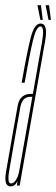

<svg xmlns="http://www.w3.org/2000/svg" viewBox="-44 -694 210 718"><path d="M19.5 0 21.5 -17Q20 -13.5 18 -10.5Q10 3 -5 3Q-10.5 3 -14 0.5Q-29 -8.5 -21 -54Q-11 -111 1.5 -183Q14.5 -255 22.2 -299Q30 -343 73 -343H79L82.5 -363Q102.5 -476 113 -535.5Q122.5 -589 110 -594.5Q108.5 -595 107 -595Q91.5 -595 78.8 -541Q66 -487 48 -384.5H37Q57.5 -501.5 71 -553.8Q84.5 -606 107.5 -606Q113 -606 117.5 -603.5Q134 -593 125 -542.5Q114 -478.5 94 -366L29.5 0ZM26.5 -48.5 27.5 -53 77 -332H69.5Q39 -332 32.2 -293.8Q25.5 -255.5 12.5 -183Q1 -116 -8.5 -62Q-17.5 -14 -6 -8.5Q-4.5 -8 -2.5 -8Q8 -8 16.5 -22.5Q24 -34.5 26.5 -48.5ZM137.5 -619.5 126.5 -674.5H139.5L146.5 -619.5ZM107 -619.5 96 -674.5H109L116 -619.5Z"/></svg>

Font: Anybody UltraCondensed Thin
Style: Italic
Weight: 100
Width: 1
Italic angle: -10°
Designer: Tyler Finck
Foundry: Etcetera Type Company
Version: Version 1.010; ttfautohint (v1.8.3) -l 8 -r 50 -G 200 -x 14 